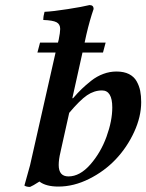

<svg xmlns="http://www.w3.org/2000/svg" viewBox="-20 -718 571 749"><path d="M250 -277.8 216.8 -128.9Q215.8 -127 215.8 -124Q209 -96.2 209 -74.2Q209 -29.8 247.1 -29.8Q291.5 -29.8 332.3 -76.2Q373 -122.6 395.5 -184.6Q418 -246.6 418 -298.8Q418 -365.2 377.9 -365.2Q347.2 -365.2 319.3 -346.2Q291.5 -327.1 250 -277.8ZM216.8 -128.9 215.8 -124Q215.8 -127 216.8 -128.9ZM97.2 -73.2 196.8 -513.2H126L136.2 -551.8H206.1L209 -563Q214.8 -591.8 214.8 -605Q214.8 -623.5 200.7 -631.1Q186.5 -638.7 148.9 -640.1Q148.9 -655.8 153.8 -671.9Q186 -673.3 243.9 -682.4Q301.8 -691.4 329.1 -698.2Q345.2 -698.2 345.2 -683.1Q330.1 -639.6 316.9 -583L310.1 -551.8H392.1L381.8 -513.2H301.8L262.2 -335H265.1Q283.2 -356 298.6 -370.8Q314 -385.7 335.9 -403.1Q357.9 -420.4 383.1 -429.7Q408.2 -439 434.1 -439Q463.4 -439 483.2 -429Q502.9 -418.9 512.9 -401.1Q522.9 -383.3 526.9 -363.8Q530.8 -344.2 530.8 -319.8Q530.8 -262.7 503.2 -202.9Q475.6 -143.1 431.4 -96.4Q387.2 -49.8 327.4 -20Q267.6 9.8 208 9.8Q159.2 9.8 133.8 -9.8Q107.4 7.3 97.2 11.2Q83 11.2 75.2 5.9Q92.8 -55.7 97.2 -73.2Z"/></svg>

Font: Common Serif SemiBold
Style: Italic
Weight: 600
Italic angle: -12°
Designer: Philipp H. Poll, Khaled Hosny
Foundry: Stefan Peev, Context Ltd.
Version: Version 1.026